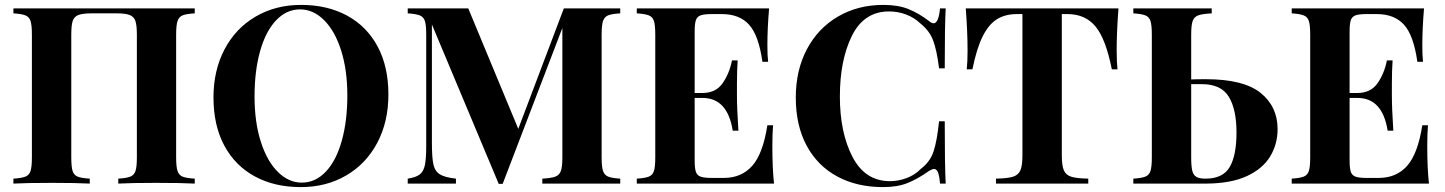

<svg xmlns="http://www.w3.org/2000/svg" viewBox="-20 -742 5840 776"><path d="M767.1 -688Q732.9 -686 718 -679.9Q703.1 -673.8 697.5 -657Q691.9 -640.1 691.9 -602.1V-106Q691.9 -67.9 697.5 -51Q703.1 -34.2 718 -28.1Q732.9 -22 767.1 -20V0Q715.8 -2.9 608.9 -2.9Q511.2 -2.9 458 0V-20Q491.2 -22 506.6 -28.1Q522 -34.2 527.6 -51Q533.2 -67.9 533.2 -106V-602.1Q533.2 -640.1 527.1 -657.5Q521 -674.8 503.9 -681.4Q486.8 -688 452.1 -688H349.1Q314 -688 296.9 -681.4Q279.8 -674.8 273.9 -657.5Q268.1 -640.1 268.1 -602.1V-106Q268.1 -67.9 273.4 -51Q278.8 -34.2 293.9 -28.1Q309.1 -22 342.8 -20V0Q289.1 -2.9 191.9 -2.9Q85 -2.9 34.2 0V-20Q66.9 -22 82.5 -28.1Q98.1 -34.2 103.5 -51Q108.9 -67.9 108.9 -106V-602.1Q108.9 -640.1 103.5 -657Q98.1 -673.8 82.5 -679.9Q66.9 -686 34.2 -688V-708H767.1Z M1549.8 -359.9Q1549.8 -250 1504.9 -165Q1460 -80.1 1379.4 -33Q1298.8 14.2 1195.8 14.2Q1089.8 14.2 1010.3 -28.8Q930.7 -71.8 886.7 -153.3Q842.8 -234.9 842.8 -348.1Q842.8 -458 887.7 -543Q932.6 -627.9 1013.2 -675Q1093.8 -722.2 1196.8 -722.2Q1302.7 -722.2 1382.3 -679.2Q1461.9 -636.2 1505.9 -554.7Q1549.8 -473.1 1549.8 -359.9ZM1008.8 -352.1Q1008.8 -248 1034.2 -168.9Q1059.6 -89.8 1103.3 -46.9Q1147 -3.9 1199.7 -3.9Q1254.9 -3.9 1296.9 -48.3Q1338.9 -92.8 1361.3 -172.9Q1383.8 -252.9 1383.8 -356Q1383.8 -460 1358.4 -539.1Q1333 -618.2 1289.3 -661.1Q1245.6 -704.1 1192.9 -704.1Q1137.7 -704.1 1095.7 -659.7Q1053.7 -615.2 1031.2 -535.2Q1008.8 -455.1 1008.8 -352.1Z M2411.6 -602.1V-106Q2411.6 -67.9 2417.2 -51Q2422.9 -34.2 2438.2 -28.1Q2453.6 -22 2486.8 -20V0H2171.9V-20Q2208 -22 2224.4 -28.1Q2240.7 -34.2 2246.8 -51Q2252.9 -67.9 2252.9 -106V-628.9L2011.7 1H1995.6L1725.6 -643.1V-164.1Q1725.6 -105 1731.7 -77.4Q1737.8 -49.8 1757.8 -37.4Q1777.8 -24.9 1822.8 -20V0H1627.9V-20Q1660.6 -24.9 1676.3 -36.9Q1691.9 -48.8 1697.3 -75Q1702.6 -101.1 1702.6 -151.9V-602.1Q1702.6 -640.1 1697.3 -657Q1691.9 -673.8 1676.3 -679.9Q1660.6 -686 1627.9 -688V-708H1872.6L2074.7 -221.2L2258.8 -708H2486.8V-688Q2452.6 -686 2437.7 -679.9Q2422.9 -673.8 2417.2 -657Q2411.6 -640.1 2411.6 -602.1Z M3108.4 0H2553.7V-20Q2586.4 -22 2602.1 -28.1Q2617.7 -34.2 2623 -51Q2628.4 -67.9 2628.4 -106V-602.1Q2628.4 -640.1 2623 -657Q2617.7 -673.8 2602.1 -679.9Q2586.4 -686 2553.7 -688V-708H3088.4Q3081.5 -625 3081.5 -560.1Q3081.5 -516.1 3084.5 -492.2H3061.5Q3046.4 -599.1 3007.6 -642.1Q2968.8 -685.1 2897.5 -685.1H2856.4Q2825.7 -685.1 2811.5 -679.9Q2797.4 -674.8 2792.5 -660.4Q2787.6 -646 2787.6 -613.8V-366.2H2819.3Q2872.6 -366.2 2900.1 -405Q2927.7 -443.8 2938.5 -498H2961.4Q2958.5 -456.1 2958.5 -403.8V-356Q2958.5 -305.2 2964.4 -213.9H2941.4Q2920.4 -346.2 2819.3 -346.2H2787.6V-94.2Q2787.6 -62 2792.5 -47.6Q2797.4 -33.2 2811.5 -28.1Q2825.7 -22.9 2856.4 -22.9H2905.8Q2976.6 -22.9 3020 -71.5Q3063.5 -120.1 3081.5 -235.8H3104.5Q3101.6 -203.1 3101.6 -151.9Q3101.6 -60.1 3108.4 0Z M3734.4 -657.2Q3745.1 -647.9 3753.4 -647.9Q3773.4 -647.9 3779.3 -708H3802.2Q3798.3 -640.1 3798.3 -465.8H3775.4Q3766.1 -540 3751.2 -579.1Q3736.3 -618.2 3700.2 -647Q3675.3 -670.9 3642.3 -683.3Q3609.4 -695.8 3573.2 -695.8Q3472.2 -695.8 3423.3 -597.4Q3374.5 -499 3374.5 -352.1Q3374.5 -206.1 3425.5 -107.9Q3476.6 -9.8 3577.1 -9.8Q3611.3 -9.8 3644.8 -22.5Q3678.2 -35.2 3701.2 -59.1Q3738.3 -86.9 3752.7 -128.9Q3767.1 -170.9 3775.4 -252H3798.3Q3798.3 -70.8 3802.2 0H3779.3Q3776.4 -32.2 3770.8 -45.7Q3765.1 -59.1 3755.4 -59.1Q3747.6 -59.1 3734.4 -50.8Q3689.5 -19 3648.4 -2.4Q3607.4 14.2 3549.3 14.2Q3443.4 14.2 3363.8 -28.8Q3284.2 -71.8 3240.2 -153.3Q3196.3 -234.9 3196.3 -348.1Q3196.3 -458 3241.2 -543Q3286.1 -627.9 3366.7 -675Q3447.3 -722.2 3550.3 -722.2Q3610.4 -722.2 3652.3 -705.1Q3694.3 -688 3734.4 -657.2Z M4493.2 -538.1Q4493.2 -491.2 4496.6 -461.9H4473.6Q4449.2 -585 4407.7 -635Q4366.2 -685.1 4294.4 -685.1H4271.5V-113.8Q4271.5 -71.8 4280 -53Q4288.6 -34.2 4310.1 -27.6Q4331.5 -21 4378.4 -20V0H4005.4V-20Q4052.2 -21 4073.7 -27.6Q4095.2 -34.2 4103.8 -53Q4112.3 -71.8 4112.3 -113.8V-685.1H4090.3Q4042.5 -685.1 4009 -664.1Q3975.6 -643.1 3951.4 -594.5Q3927.2 -545.9 3910.2 -461.9H3887.2Q3890.6 -491.2 3890.6 -538.1Q3890.6 -612.8 3883.3 -708H4500.5Q4493.2 -612.8 4493.2 -538.1Z M5143.6 -220.2Q5143.6 -159.2 5113.5 -109.6Q5083.5 -60.1 5020 -30.5Q4956.5 -1 4858.4 0H4560.5V-20Q4593.3 -22 4608.9 -28.1Q4624.5 -34.2 4629.9 -51Q4635.3 -67.9 4635.3 -106V-602.1Q4635.3 -640.1 4629.9 -657Q4624.5 -673.8 4608.9 -679.9Q4593.3 -686 4560.5 -688V-708H4877.4V-688Q4839.4 -686 4822.8 -679.9Q4806.2 -673.8 4800.3 -657Q4794.4 -640.1 4794.4 -602.1V-420.9Q4816.4 -421.9 4853.5 -421.9Q5006.3 -421.9 5075 -366.5Q5143.6 -311 5143.6 -220.2ZM4977.5 -206.1Q4977.5 -299.8 4946.5 -350.8Q4915.5 -401.9 4837.4 -401.9H4794.4V-106Q4794.4 -69.8 4798.8 -52Q4803.2 -34.2 4815.2 -27.1Q4827.1 -20 4852.5 -20Q4922.4 -20 4950 -66.9Q4977.5 -113.8 4977.5 -206.1Z M5755.4 0H5200.7V-20Q5233.4 -22 5249 -28.1Q5264.6 -34.2 5270 -51Q5275.4 -67.9 5275.4 -106V-602.1Q5275.4 -640.1 5270 -657Q5264.6 -673.8 5249 -679.9Q5233.4 -686 5200.7 -688V-708H5735.4Q5728.5 -625 5728.5 -560.1Q5728.5 -516.1 5731.4 -492.2H5708.5Q5693.4 -599.1 5654.5 -642.1Q5615.7 -685.1 5544.4 -685.1H5503.4Q5472.7 -685.1 5458.5 -679.9Q5444.3 -674.8 5439.5 -660.4Q5434.6 -646 5434.6 -613.8V-366.2H5466.3Q5519.5 -366.2 5547.1 -405Q5574.7 -443.8 5585.4 -498H5608.4Q5605.5 -456.1 5605.5 -403.8V-356Q5605.5 -305.2 5611.3 -213.9H5588.4Q5567.4 -346.2 5466.3 -346.2H5434.6V-94.2Q5434.6 -62 5439.5 -47.6Q5444.3 -33.2 5458.5 -28.1Q5472.7 -22.9 5503.4 -22.9H5552.7Q5623.5 -22.9 5667 -71.5Q5710.4 -120.1 5728.5 -235.8H5751.5Q5748.5 -203.1 5748.5 -151.9Q5748.5 -60.1 5755.4 0Z"/></svg>

Font: Neothic
Style: Regular
Weight: 400
Designer: Vasily Draigo aka Daymarius
Foundry: Vasily Draigo aka Daymarius
Version: Version 1.00 May 8, 2019, initial release